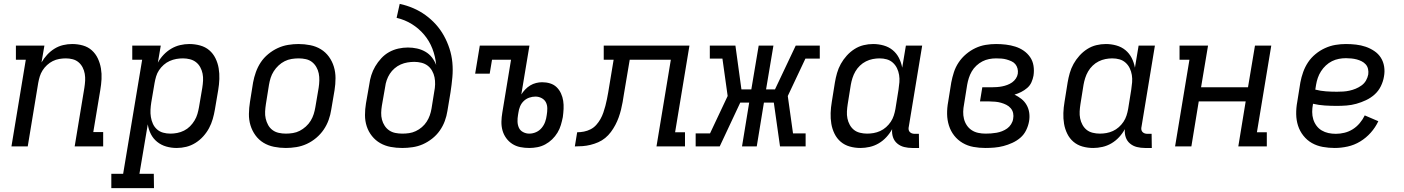

<svg xmlns="http://www.w3.org/2000/svg" viewBox="-20 -755 7240 990"><path d="M39 0 113 -447H62V-520H209L194 -433Q206 -454 223 -472.5Q240 -491 261 -504Q282 -517 305.5 -522.5Q329 -528 352 -528Q381 -528 407.5 -520.5Q434 -513 453.5 -495.5Q473 -478 484.5 -453.5Q496 -429 500.5 -402Q505 -375 503.5 -347Q502 -319 497 -290L461 -74H512V0H365L415 -302Q418 -321 419 -339Q420 -357 417 -374.5Q414 -392 406 -407.5Q398 -423 385 -434Q372 -445 355 -449.5Q338 -454 319 -454Q303 -454 285.5 -451Q268 -448 252 -440Q236 -432 222.5 -419.5Q209 -407 199.5 -392Q190 -377 185 -360.5Q180 -344 177 -327L123 0Z M774 215H554V141H615L713 -447H662V-520H809L794 -432Q806 -454 823.5 -472.5Q841 -491 863 -504Q885 -517 909 -522.5Q933 -528 956 -528Q985 -528 1012 -520.5Q1039 -513 1059 -496Q1079 -479 1091 -454.5Q1103 -430 1107.5 -403Q1112 -376 1111 -347.5Q1110 -319 1105 -290L1088 -190Q1084 -166 1077 -141.5Q1070 -117 1058 -94.5Q1046 -72 1028 -52Q1010 -32 987.5 -18Q965 -4 940.5 2Q916 8 891 8Q863 8 837 0.5Q811 -7 790.5 -23.5Q770 -40 758 -63.5Q746 -87 742 -114L699 141H773ZM859 -66Q876 -66 894 -69.5Q912 -73 929 -81.5Q946 -90 959.5 -103.5Q973 -117 983 -133.5Q993 -150 998 -167.5Q1003 -185 1006 -202L1023 -302Q1026 -321 1027 -339.5Q1028 -358 1024.5 -375.5Q1021 -393 1012.5 -408.5Q1004 -424 990.5 -434.5Q977 -445 959.5 -449.5Q942 -454 923 -454Q906 -454 889 -451Q872 -448 855 -440.5Q838 -433 824 -420.5Q810 -408 800 -393Q790 -378 785 -361Q780 -344 777 -327L760 -227Q757 -208 756 -189Q755 -170 758 -151.5Q761 -133 768.5 -116.5Q776 -100 789.5 -88Q803 -76 821 -71Q839 -66 859 -66Z M1454 8Q1423 8 1393 2Q1363 -4 1338.5 -19Q1314 -34 1297 -57.5Q1280 -81 1271.5 -109Q1263 -137 1263.5 -168Q1264 -199 1269 -230L1285 -330Q1290 -357 1299.5 -383.5Q1309 -410 1324.5 -433.5Q1340 -457 1363 -476Q1386 -495 1412 -507Q1438 -519 1465.5 -523.5Q1493 -528 1519 -528Q1550 -528 1580 -522Q1610 -516 1634.5 -501Q1659 -486 1676 -462.5Q1693 -439 1701.5 -411Q1710 -383 1710 -352Q1710 -321 1705 -290L1688 -190Q1684 -163 1674.5 -136.5Q1665 -110 1649 -86.5Q1633 -63 1610.5 -44Q1588 -25 1562 -13Q1536 -1 1508 3.5Q1480 8 1454 8ZM1454 -66Q1472 -66 1490.5 -69Q1509 -72 1525.5 -80.5Q1542 -89 1557 -102.5Q1572 -116 1582 -132.5Q1592 -149 1597.5 -166.5Q1603 -184 1606 -202L1623 -302Q1626 -321 1626.5 -340Q1627 -359 1623.5 -376.5Q1620 -394 1611 -409.5Q1602 -425 1588.5 -435.5Q1575 -446 1557 -450Q1539 -454 1520 -454Q1502 -454 1483.5 -451Q1465 -448 1448 -439.5Q1431 -431 1416.5 -417.5Q1402 -404 1391.5 -387.5Q1381 -371 1375.5 -353.5Q1370 -336 1367 -318L1351 -218Q1348 -199 1347 -180Q1346 -161 1350 -143.5Q1354 -126 1362.5 -110.5Q1371 -95 1385 -84.5Q1399 -74 1417 -70Q1435 -66 1454 -66Z M2054 8Q2023 8 1994 2.5Q1965 -3 1940.5 -17Q1916 -31 1898 -53.5Q1880 -76 1871 -103.5Q1862 -131 1862 -161.5Q1862 -192 1867 -222L1884 -319Q1887 -343 1894.5 -367Q1902 -391 1915 -413Q1928 -435 1946 -454.5Q1964 -474 1986.5 -486.5Q2009 -499 2034 -504.5Q2059 -510 2083 -510Q2107 -510 2130 -505Q2153 -500 2173 -488.5Q2193 -477 2207 -459Q2221 -441 2229 -420Q2225 -464 2209.5 -504Q2194 -544 2167 -576Q2140 -608 2104 -630.5Q2068 -653 2025 -663L2041 -735Q2078 -727 2111.5 -712.5Q2145 -698 2174 -677Q2203 -656 2227 -629.5Q2251 -603 2268.5 -571.5Q2286 -540 2297.5 -505Q2309 -470 2312.5 -432.5Q2316 -395 2312.5 -356.5Q2309 -318 2303 -279L2287 -183Q2283 -157 2273.5 -131Q2264 -105 2247.5 -81.5Q2231 -58 2208 -40Q2185 -22 2160 -11Q2135 0 2107.5 4Q2080 8 2054 8ZM2055 -66Q2072 -66 2089.5 -68.5Q2107 -71 2124 -79Q2141 -87 2155.5 -99.5Q2170 -112 2180 -127.5Q2190 -143 2196 -160Q2202 -177 2205 -195L2219 -282Q2223 -301 2223.5 -320Q2224 -339 2220.5 -356.5Q2217 -374 2208 -390Q2199 -406 2185 -416.5Q2171 -427 2153 -431.5Q2135 -436 2116 -436Q2099 -436 2081 -433Q2063 -430 2046 -422.5Q2029 -415 2014.5 -402.5Q2000 -390 1990 -374.5Q1980 -359 1974 -341.5Q1968 -324 1966 -307L1949 -210Q1946 -192 1945.5 -173.5Q1945 -155 1949.5 -138Q1954 -121 1963.5 -106.5Q1973 -92 1987 -82.5Q2001 -73 2018.5 -69.5Q2036 -66 2055 -66Z M2709 8Q2685 8 2662.5 3.5Q2640 -1 2621.5 -13Q2603 -25 2590 -43Q2577 -61 2571 -82.5Q2565 -104 2565.5 -127.5Q2566 -151 2570 -174L2615 -447H2517L2505 -375H2430L2454 -520H2710L2668 -268Q2677 -282 2688.5 -294Q2700 -306 2714 -314.5Q2728 -323 2744 -327Q2760 -331 2775 -331Q2797 -331 2816.5 -325Q2836 -319 2850 -305.5Q2864 -292 2872.5 -273.5Q2881 -255 2884 -235Q2887 -215 2886 -194Q2885 -173 2882 -151Q2878 -131 2872 -110.5Q2866 -90 2854.5 -71Q2843 -52 2827 -36.5Q2811 -21 2791.5 -10.5Q2772 0 2750.5 4Q2729 8 2709 8ZM2709 -66Q2727 -66 2744 -73.5Q2761 -81 2773 -95.5Q2785 -110 2791 -127Q2797 -144 2799 -161Q2802 -178 2802 -195.5Q2802 -213 2795 -227Q2788 -241 2773 -249Q2758 -257 2741 -257Q2725 -257 2709 -251.5Q2693 -246 2680.5 -234Q2668 -222 2661.5 -206Q2655 -190 2653 -174L2651 -162Q2648 -145 2648.5 -128Q2649 -111 2655.5 -96.5Q2662 -82 2677 -74Q2692 -66 2709 -66Z M3365 0 3439 -447H3227L3197 -269Q3194 -249 3190.5 -229Q3187 -209 3182 -189Q3177 -169 3170 -149.5Q3163 -130 3153 -111Q3143 -92 3130 -74.5Q3117 -57 3100.5 -43.5Q3084 -30 3064.5 -21.5Q3045 -13 3024.5 -8Q3004 -3 2984 -1.5Q2964 0 2944 0L2956 -73Q2973 -73 2991 -76.5Q3009 -80 3025.5 -88.5Q3042 -97 3054.5 -111Q3067 -125 3076 -141Q3085 -157 3091 -174.5Q3097 -192 3101.5 -209Q3106 -226 3109.5 -243.5Q3113 -261 3116 -278L3144 -447H3093V-520H3535L3461 -73H3512V0Z M3691 0H3567V-67H3641L3732 -260L3705 -453H3640V-520H3772L3803 -294H3854L3892 -520H3968L3930 -294H3976L4083 -520H4207V-453H4133L4042 -260L4069 -67H4134V0H4002L3970 -226H3919L3882 0H3806L3843 -226H3797Z M4417 8Q4388 8 4361.5 0.5Q4335 -7 4315 -24Q4295 -41 4283 -65.5Q4271 -90 4266.5 -117Q4262 -144 4263 -172.5Q4264 -201 4269 -230L4285 -330Q4289 -354 4296 -378.5Q4303 -403 4315.5 -425.5Q4328 -448 4346 -468Q4364 -488 4386 -502Q4408 -516 4432.5 -522Q4457 -528 4482 -528Q4510 -528 4536.5 -520.5Q4563 -513 4583 -496.5Q4603 -480 4615 -456.5Q4627 -433 4632 -406L4651 -520H4735L4666 -102Q4664 -95 4665 -87.5Q4666 -80 4670.5 -75Q4675 -70 4681.5 -67.5Q4688 -65 4696 -65H4718L4719 8H4684Q4662 8 4642 3Q4622 -2 4606.5 -15Q4591 -28 4584.5 -47.5Q4578 -67 4580 -89Q4568 -67 4550.5 -48Q4533 -29 4511 -16Q4489 -3 4464.5 2.5Q4440 8 4417 8ZM4451 -66Q4468 -66 4485 -69Q4502 -72 4518.5 -79.5Q4535 -87 4549 -99.5Q4563 -112 4573 -127Q4583 -142 4588.5 -159Q4594 -176 4597 -193L4613 -293Q4616 -312 4617.5 -331Q4619 -350 4616 -368.5Q4613 -387 4605 -403.5Q4597 -420 4583.5 -432Q4570 -444 4552.5 -449Q4535 -454 4515 -454Q4498 -454 4480 -450.5Q4462 -447 4445 -438.5Q4428 -430 4414 -416.5Q4400 -403 4390.5 -386.5Q4381 -370 4375.5 -352.5Q4370 -335 4367 -318L4351 -218Q4348 -199 4347 -180.5Q4346 -162 4349.5 -144.5Q4353 -127 4361.5 -111.5Q4370 -96 4383 -85.5Q4396 -75 4414 -70.5Q4432 -66 4451 -66Z M5061 8Q5029 8 4999 2.5Q4969 -3 4943.5 -18Q4918 -33 4900 -56Q4882 -79 4873 -107.5Q4864 -136 4863.5 -167Q4863 -198 4869 -230L4885 -330Q4890 -356 4898.5 -382.5Q4907 -409 4923 -433Q4939 -457 4961.5 -476Q4984 -495 5009.5 -507Q5035 -519 5062 -523.5Q5089 -528 5116 -528Q5141 -528 5166.5 -525Q5192 -522 5215.5 -514.5Q5239 -507 5258.5 -493.5Q5278 -480 5291.5 -460.5Q5305 -441 5309 -416Q5313 -391 5309 -365Q5306 -348 5298.5 -331Q5291 -314 5276.5 -301.5Q5262 -289 5245 -280.5Q5228 -272 5211 -267Q5230 -258 5246.5 -245Q5263 -232 5273.5 -213.5Q5284 -195 5287 -173Q5290 -151 5286 -129Q5282 -106 5271 -83.5Q5260 -61 5241.5 -45Q5223 -29 5200 -18.5Q5177 -8 5154 -2Q5131 4 5107.5 6Q5084 8 5061 8ZM5062 -66Q5076 -66 5090 -67Q5104 -68 5118.5 -70.5Q5133 -73 5147 -78.5Q5161 -84 5173 -92.5Q5185 -101 5193.5 -114.5Q5202 -128 5204 -142Q5207 -157 5204 -171.5Q5201 -186 5191.5 -197Q5182 -208 5169 -214.5Q5156 -221 5142 -225Q5128 -229 5112.5 -230.5Q5097 -232 5082 -232H5033L5045 -305H5094Q5107 -305 5120.5 -306Q5134 -307 5147 -309.5Q5160 -312 5173.5 -317Q5187 -322 5198.5 -330Q5210 -338 5218 -350Q5226 -362 5228 -375Q5230 -389 5226.5 -402Q5223 -415 5215 -424.5Q5207 -434 5194.5 -439.5Q5182 -445 5169.5 -448.5Q5157 -452 5143.5 -453Q5130 -454 5116 -454Q5098 -454 5080 -450.5Q5062 -447 5045.5 -438.5Q5029 -430 5014.5 -416.5Q5000 -403 4990.5 -386.5Q4981 -370 4975.5 -352.5Q4970 -335 4967 -318L4951 -218Q4947 -198 4946.5 -179Q4946 -160 4950.5 -142Q4955 -124 4965 -109Q4975 -94 4990 -84Q5005 -74 5023.5 -70Q5042 -66 5062 -66Z M5617 8Q5588 8 5561.5 0.5Q5535 -7 5515 -24Q5495 -41 5483 -65.5Q5471 -90 5466.5 -117Q5462 -144 5463 -172.5Q5464 -201 5469 -230L5485 -330Q5489 -354 5496 -378.5Q5503 -403 5515.5 -425.5Q5528 -448 5546 -468Q5564 -488 5586 -502Q5608 -516 5632.5 -522Q5657 -528 5682 -528Q5710 -528 5736.5 -520.5Q5763 -513 5783 -496.5Q5803 -480 5815 -456.5Q5827 -433 5832 -406L5851 -520H5935L5866 -102Q5864 -95 5865 -87.5Q5866 -80 5870.5 -75Q5875 -70 5881.5 -67.5Q5888 -65 5896 -65H5918L5919 8H5884Q5862 8 5842 3Q5822 -2 5806.5 -15Q5791 -28 5784.5 -47.5Q5778 -67 5780 -89Q5768 -67 5750.5 -48Q5733 -29 5711 -16Q5689 -3 5664.5 2.5Q5640 8 5617 8ZM5651 -66Q5668 -66 5685 -69Q5702 -72 5718.5 -79.5Q5735 -87 5749 -99.5Q5763 -112 5773 -127Q5783 -142 5788.5 -159Q5794 -176 5797 -193L5813 -293Q5816 -312 5817.5 -331Q5819 -350 5816 -368.5Q5813 -387 5805 -403.5Q5797 -420 5783.5 -432Q5770 -444 5752.5 -449Q5735 -454 5715 -454Q5698 -454 5680 -450.5Q5662 -447 5645 -438.5Q5628 -430 5614 -416.5Q5600 -403 5590.5 -386.5Q5581 -370 5575.5 -352.5Q5570 -335 5567 -318L5551 -218Q5548 -199 5547 -180.5Q5546 -162 5549.5 -144.5Q5553 -127 5561.5 -111.5Q5570 -96 5583 -85.5Q5596 -75 5614 -70.5Q5632 -66 5651 -66Z M6039 0 6113 -447H6062V-520H6209L6173 -305H6415L6451 -520H6535L6461 -73H6512V0H6365L6403 -232H6161L6123 0Z M6862 8Q6831 8 6800.5 2.5Q6770 -3 6744.5 -17.5Q6719 -32 6700.5 -55.5Q6682 -79 6673 -107Q6664 -135 6663.5 -166.5Q6663 -198 6669 -230L6685 -330Q6690 -357 6699.5 -383.5Q6709 -410 6724.5 -433.5Q6740 -457 6763 -476Q6786 -495 6812.5 -507Q6839 -519 6866 -523.5Q6893 -528 6920 -528Q6946 -528 6972 -525Q6998 -522 7021.5 -514Q7045 -506 7066 -492Q7087 -478 7100 -457.5Q7113 -437 7117 -411.5Q7121 -386 7116 -360Q7112 -335 7100 -310.5Q7088 -286 7068 -268Q7048 -250 7023.5 -238.5Q6999 -227 6974 -220Q6949 -213 6923.5 -211Q6898 -209 6873 -209Q6842 -209 6811 -211Q6780 -213 6750 -220V-218Q6746 -198 6746 -178Q6746 -158 6751.5 -140Q6757 -122 6768 -107Q6779 -92 6795 -82.5Q6811 -73 6829.5 -69Q6848 -65 6868 -65Q6890 -65 6912.5 -70.5Q6935 -76 6955 -88.5Q6975 -101 6991 -120Q7007 -139 7017 -160L7087 -130Q7072 -98 7048 -71Q7024 -44 6993.5 -25.5Q6963 -7 6929 0.5Q6895 8 6862 8ZM6873 -282Q6889 -282 6905.5 -283Q6922 -284 6938 -287.5Q6954 -291 6970 -297.5Q6986 -304 7000.5 -314.5Q7015 -325 7023.5 -340Q7032 -355 7035 -371Q7037 -385 7034 -399Q7031 -413 7022 -423Q7013 -433 7001 -439Q6989 -445 6976 -448.5Q6963 -452 6948.5 -453.5Q6934 -455 6920 -455Q6902 -455 6883.5 -451.5Q6865 -448 6848 -439.5Q6831 -431 6816.5 -417.5Q6802 -404 6791.5 -387.5Q6781 -371 6775 -353.5Q6769 -336 6766 -318L6762 -293Q6789 -286 6817 -284Q6845 -282 6873 -282Z"/></svg>

Font: Iosevka HT Extended
Style: Italic
Weight: 400
Width: 7
Italic angle: -9°
Monospace: yes
Designer: Belleve Invis
Foundry: Belleve Invis
Version: Version 32.3.0; ttfautohint (v1.8.4)